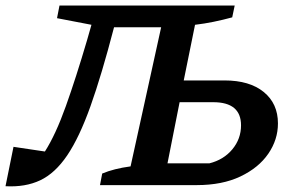

<svg xmlns="http://www.w3.org/2000/svg" viewBox="-51 -672 1055 697"><path d="M-31 4 -2 -139 112 -122Q151 -183 188 -286.5Q225 -390 265 -526L281 -582L156 -606L165 -652H801L792 -609Q759 -600 725 -593Q691 -586 657 -582L616 -380H764Q855 -380 906.5 -338Q958 -296 958 -224Q958 -165 923 -114Q888 -63 822 -31.5Q756 0 663 0H312L320 -42Q363 -60 423 -68L534 -573H363Q318 -400 277.5 -286.5Q237 -173 193 -108Q149 -43 95 -17.5Q41 8 -31 4ZM557 -79H709Q761 -92 792.5 -130Q824 -168 824 -217Q824 -301 723 -301H601Z"/></svg>

Font: Piazzolla SemiBold
Style: Italic
Weight: 600
Italic angle: -11.3°
Designer: Juan Pablo del Peral
Foundry: Huerta Tipografica
Version: Version 1.330